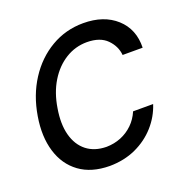

<svg xmlns="http://www.w3.org/2000/svg" viewBox="-107 -649 725 756"><g transform="rotate(-20 256.0 -271.0)"><path d="M227.5 11.7Q150.9 11.2 101.6 -24.9Q52.2 -61 33 -124.5Q13.7 -188 27.3 -269.5Q41 -353 82.3 -416.7Q123.5 -480.5 185.1 -516.6Q246.6 -552.7 320.3 -552.7Q406.2 -552.7 458 -505.9Q509.8 -459 507.8 -381.8H423.8Q420.4 -419.4 392.1 -448.2Q363.8 -477.1 308.6 -477.5Q259.8 -477.5 218.5 -451.9Q177.2 -426.3 149.2 -380.4Q121.1 -334.5 111.3 -272.5Q100.6 -209.5 113 -162.6Q125.5 -115.7 158.4 -89.8Q191.4 -64 241.2 -63.5Q273.4 -64 301.8 -75.4Q330.1 -86.9 352.1 -108.2Q374 -129.4 386.7 -159.2H470.7Q455.1 -110.8 420.7 -72.3Q386.2 -33.7 337.2 -11.2Q288.1 11.2 227.5 11.7Z"/></g></svg>

Font: Inter Tight
Style: Italic
Weight: 400
Italic angle: -9.39999°
Designer: Rasmus Andersson
Foundry: rsms
Version: Version 3.002